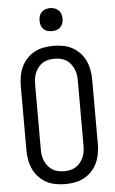

<svg xmlns="http://www.w3.org/2000/svg" viewBox="-62 -990 625 1039"><g transform="rotate(-5 250.0 -470.0)"><path d="M250 8Q223 8 196.5 3Q170 -2 147 -14.5Q124 -27 105.5 -47Q87 -67 76 -91Q65 -115 60.5 -141.5Q56 -168 56 -195V-540Q56 -567 60.5 -593.5Q65 -620 76 -644Q87 -668 105.5 -688Q124 -708 147 -720.5Q170 -733 196.5 -738Q223 -743 250 -743Q277 -743 303.5 -738Q330 -733 353 -720.5Q376 -708 394.5 -688Q413 -668 424 -644Q435 -620 439.5 -593.5Q444 -567 444 -540V-195Q444 -168 439.5 -141.5Q435 -115 424 -91Q413 -67 394.5 -47Q376 -27 353 -14.5Q330 -2 303.5 3Q277 8 250 8ZM250 -62Q267 -62 283.5 -65.5Q300 -69 314 -78Q328 -87 338.5 -100.5Q349 -114 355.5 -129.5Q362 -145 364 -161.5Q366 -178 366 -195V-540Q366 -557 364 -573.5Q362 -590 355.5 -605.5Q349 -621 338.5 -634.5Q328 -648 314 -657Q300 -666 283.5 -669.5Q267 -673 250 -673Q233 -673 216.5 -669.5Q200 -666 186 -657Q172 -648 161.5 -634.5Q151 -621 144.5 -605.5Q138 -590 136 -573.5Q134 -557 134 -540V-195Q134 -178 136 -161.5Q138 -145 144.5 -129.5Q151 -114 161.5 -100.5Q172 -87 186 -78Q200 -69 216.5 -65.5Q233 -62 250 -62ZM250 -823Q237 -823 225 -826.5Q213 -830 204 -839Q195 -848 191.5 -860Q188 -872 188 -885Q188 -898 191.5 -910Q195 -922 204 -931Q213 -940 225 -944Q237 -948 250 -948Q263 -948 275 -944Q287 -940 296 -931Q305 -922 309 -910Q313 -898 313 -885Q313 -872 309 -860Q305 -848 296 -839Q287 -830 275 -826.5Q263 -823 250 -823Z"/></g></svg>

Font: Iosevka
Style: Regular
Weight: 400
Monospace: yes
Designer: Belleve Invis
Foundry: Belleve Invis
Version: Version 33.2.3; ttfautohint (v1.8.4)